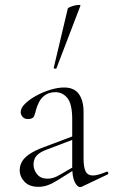

<svg xmlns="http://www.w3.org/2000/svg" viewBox="-20 -751 460 779"><path d="M313 6Q309 8 305 8Q293 8 283 -13Q273 -34 273 -74V-267Q273 -329 253.5 -353Q234 -377 205 -377Q180 -377 163.5 -365.5Q147 -354 138.5 -337Q130 -320 126 -305Q124 -295 119 -281.5Q114 -268 94 -268Q79 -268 71.5 -277Q64 -286 64 -296Q64 -313 82 -330.5Q100 -348 127.5 -363Q155 -378 185 -387Q215 -396 240 -396Q281 -396 300 -369.5Q319 -343 319 -297V-108Q319 -72 327.5 -55.5Q336 -39 357 -39Q376 -39 412 -54Q417 -56 419 -50.5Q421 -45 416 -43ZM136 7Q99 7 79.5 -13.5Q60 -34 60 -61Q60 -78 68.5 -94Q77 -110 98.5 -125Q120 -140 158 -154L283 -201L285 -188L167 -143Q146 -135 135 -125.5Q124 -116 120 -105.5Q116 -95 116 -84Q116 -62 130.5 -44Q145 -26 173 -26Q184 -26 196 -29.5Q208 -33 225 -43L292 -82L294 -70L219 -23Q194 -7 175 0Q156 7 136 7ZM209 -474Q208 -471 202.5 -472.5Q197 -474 198 -476L255 -716Q256 -719 264 -722.5Q272 -726 282.5 -728.5Q293 -731 300.5 -731Q308 -731 306 -727Z"/></svg>

Font: Cormorant Garamond Light
Style: Regular
Weight: 300
Designer: Christian Thalmann (Catharsis Fonts)
Foundry: Catharsis Fonts
Version: Version 4.001